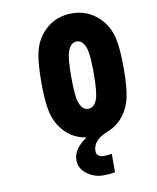

<svg xmlns="http://www.w3.org/2000/svg" viewBox="-97 -751 860 1053"><g transform="rotate(-10 333.5 -224.5)"><path d="M325.5 -475.9Q312.5 -440.1 312.5 -333.3Q312.5 -226.6 325.5 -190.8Q341.8 -145.8 375 -145.8Q408.2 -145.8 424.5 -190.8Q437.5 -226.6 437.5 -333.3Q437.5 -440.1 424.5 -475.9Q408.2 -520.8 375 -520.8Q341.8 -520.8 325.5 -475.9ZM561.8 -572.9Q587.2 -531.2 595.7 -474.3Q604.2 -417.3 604.2 -333.3Q604.2 -249.3 595.7 -192.4Q587.2 -135.4 561.8 -93.8Q522.1 -29.3 457 -4.6Q372.4 28 372.4 89.8Q372.4 106.8 384.4 115.2Q396.5 123.7 412.1 123.7Q438.2 123.7 458.3 119.1V222Q431.6 227.9 390.6 227.9Q343.1 227.9 302.1 197.6Q261.1 167.3 261.1 120.4Q261.1 57.3 337.2 7.2Q240.2 -8.5 188.2 -93.8Q162.8 -135.4 154.3 -192.4Q145.8 -249.3 145.8 -333.3Q145.8 -417.3 154.3 -474.3Q162.8 -531.2 188.2 -572.9Q218.8 -621.7 266.6 -649.4Q314.5 -677.1 375 -677.1Q435.5 -677.1 483.4 -649.4Q531.2 -621.7 561.8 -572.9Z"/></g></svg>

Font: Monoid
Style: Bold
Weight: 700
Width: 4
Designer: Andreas Larsen (@larsenwork)
Version: Version 0.61